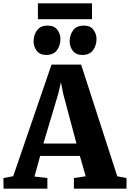

<svg xmlns="http://www.w3.org/2000/svg" viewBox="-40 -1135 780 1155"><path d="M39.5 -75 270 -746.5H448L665.5 -74.5L721 -64V0H404.5V-64L475.5 -74.5L440.5 -197H201.5L167.5 -73L245 -64V0H-18.5L-19.5 -64ZM420 -271.5 340.5 -570 326.5 -640 310 -569.5 221 -271.5ZM237.5 -804.5Q200 -804.5 181 -829.5Q162 -854.5 162 -885.5Q162 -925 183 -953Q204 -981 246.5 -981H247.5Q286 -981 304.8 -956.2Q323.5 -931.5 323.5 -900.5Q323.5 -861 302.5 -832.8Q281.5 -804.5 238.5 -804.5ZM455 -804.5Q417 -804.5 398 -829.5Q379 -854.5 379 -885.5Q379 -925 400 -953Q421 -981 464 -981H465Q503 -981 521.8 -956.2Q540.5 -931.5 540.5 -900.5Q540.5 -861 519.5 -832.8Q498.5 -804.5 456 -804.5ZM513.5 -1115V-1019.5H188V-1115Z"/></svg>

Font: Merriweather 24pt Black
Style: Regular
Weight: 900
Designer: Eben Sorkin
Foundry: Eben Sorkin
Version: Version 2.100